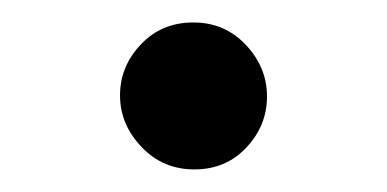

<svg xmlns="http://www.w3.org/2000/svg" viewBox="-20 -478 345 171"><path d="M106 -347.2Q86.9 -367.2 86.9 -393.1Q86.9 -418.9 105.5 -438.5Q124 -458 152.1 -458Q180.2 -458 199 -438Q217.8 -418 217.8 -392.1Q217.8 -366.2 199.5 -346.7Q181.2 -327.1 153.1 -327.1Q125 -327.1 106 -347.2Z"/></svg>

Font: CMU Sans Serif
Style: Bold
Weight: 700
Version: Version 0.7.0